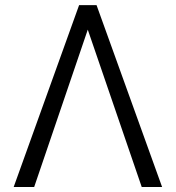

<svg xmlns="http://www.w3.org/2000/svg" viewBox="-20 -748 703 768"><path d="M546.9 0 331.1 -629.4 116.7 0H34.7L296.4 -727.5H366.2L628.4 0Z"/></svg>

Font: Inter Display Light
Style: Regular
Weight: 300
Designer: Rasmus Andersson
Foundry: rsms
Version: Version 4.000;git-a52131595